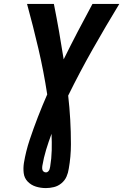

<svg xmlns="http://www.w3.org/2000/svg" viewBox="-20 -755 629 980"><path d="M214 205Q234 205 255 200Q276 195 293.5 180.5Q311 166 319.5 146.5Q328 127 331 106Q342 44 342 -19Q342 -82 338.5 -144Q335 -206 328 -267Q387 -387 453 -503.5Q519 -620 589 -735H452Q414 -665 377 -594Q340 -523 305 -452Q294 -523 281.5 -594Q269 -665 255 -735H118Q149 -622 176 -506.5Q203 -391 221 -273Q196 -216 173.5 -158Q151 -100 131.5 -41.5Q112 17 102 77Q98 103 101 128.5Q104 154 121.5 172Q139 190 163.5 197.5Q188 205 214 205ZM215 125Q207 125 201.5 120Q196 115 195.5 107Q195 99 196 92Q203 50 215.5 9Q228 -32 243 -72Q245 -30 244 12Q243 54 236 96Q235 103 233 109Q231 115 226 120Q221 125 215 125Z"/></svg>

Font: Iosevka Sparkle Extrabold
Style: Italic
Weight: 800
Italic angle: -9°
Designer: Belleve Invis
Foundry: Belleve Invis
Version: Version 4.5.0; ttfautohint (v1.8.3)